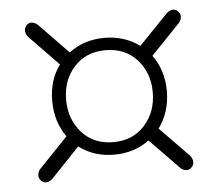

<svg xmlns="http://www.w3.org/2000/svg" viewBox="-40 -625 619 543"><g transform="rotate(-5 269.0 -353.5)"><path d="M58.5 -167 138.5 -250.5Q123.5 -271 115.2 -297Q107 -323 107 -353.5Q107 -383.5 115 -409Q123 -434.5 138 -454.5L56.5 -538.5Q49 -546 47.8 -556Q46.5 -566 54 -573.5Q60.5 -581 70 -579.2Q79.5 -577.5 86.5 -570.5L168.5 -486Q211.5 -518.5 269 -518.5Q326.5 -518.5 369 -487L450.5 -571.5Q458 -579.5 467.5 -580.8Q477 -582 484 -574.5Q491.5 -567 490 -557.2Q488.5 -547.5 481.5 -540.5L400.5 -456Q415.5 -436 424 -410Q432.5 -384 432.5 -353.5Q432.5 -322.5 423.8 -296.2Q415 -270 400 -249.5L481 -166.5Q488 -159 489.2 -149.2Q490.5 -139.5 483 -132Q476.5 -124.5 466.8 -125.8Q457 -127 450 -135L368.5 -218.5Q326 -187 269 -187Q211.5 -187 169 -219L89 -135Q81.5 -127.5 72.2 -126Q63 -124.5 56 -132Q48.5 -139.5 49.8 -149.5Q51 -159.5 58.5 -167ZM269.5 -222.5Q325 -222.5 358.8 -260.2Q392.5 -298 392.5 -353.5Q392.5 -408.5 358.8 -446Q325 -483.5 269.5 -483.5Q214 -483.5 180.2 -446.2Q146.5 -409 146.5 -353.5Q146.5 -298 180.2 -260.2Q214 -222.5 269.5 -222.5Z"/></g></svg>

Font: Fraunces 144pt S050 SemiBold
Style: Regular
Weight: 600
Version: Version 1.000; ttfautohint (v1.8.3)